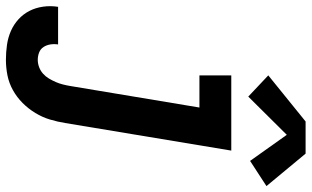

<svg xmlns="http://www.w3.org/2000/svg" viewBox="-286 -598 1028 633"><g transform="rotate(90 227.5 -281.0)"><path d="M108 213Q83 213 58.5 209.5Q34 206 12.5 196.5Q-9 187 -26 171.5Q-43 156 -53.5 135.5Q-64 115 -67.5 90.5Q-71 66 -67 41H57Q55 54 57 66.5Q59 79 65.5 89Q72 99 83.5 103.5Q95 108 108 108Q120 108 132 103.5Q144 99 153.5 90.5Q163 82 169.5 71Q176 60 181 48.5Q186 37 189 25Q192 13 194 1L265 -425H159V-530H407L316 18Q312 43 304.5 68Q297 93 283 116Q269 139 250 158Q231 177 207.5 190Q184 203 158.5 208Q133 213 108 213ZM229 -586 159 -652 311 -775H417L524 -646L441 -592L355 -713Z"/></g></svg>

Font: Iosevka Curly XBdObl
Style: Regular
Weight: 800
Italic angle: -9°
Monospace: yes
Designer: Belleve Invis
Foundry: Belleve Invis
Version: Version 11.1.0; ttfautohint (v1.8.3)